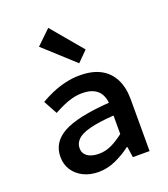

<svg xmlns="http://www.w3.org/2000/svg" viewBox="-146 -900 891 1016"><g transform="rotate(-20 300.0 -392.0)"><path d="M235 12Q187 12 150 -6.5Q113 -25 92 -57Q71 -89 71 -132Q71 -214 149.5 -257.5Q228 -301 410 -314Q408 -341 395.5 -363Q383 -385 358 -397.5Q333 -410 293 -410Q265 -410 238 -403Q211 -396 184.5 -384Q158 -372 132 -358L90 -435Q120 -453 156 -468.5Q192 -484 232 -493.5Q272 -503 314 -503Q383 -503 429.5 -478.5Q476 -454 500.5 -406.5Q525 -359 525 -291V0H431L422 -61H419Q380 -31 332.5 -9.5Q285 12 235 12ZM270 -78Q307 -78 341.5 -94.5Q376 -111 410 -138V-242Q322 -236 272 -222.5Q222 -209 202 -188Q182 -167 182 -141Q182 -119 194 -105Q206 -91 225.5 -84.5Q245 -78 270 -78ZM334 -564 164 -719 244 -796 391 -621Z"/></g></svg>

Font: Source Code Pro SemiBold
Style: Regular
Weight: 600
Monospace: yes
Designer: Paul D. Hunt, Teo Tuominen
Foundry: Adobe Systems Incorporated
Version: Version 1.018;hotconv 1.0.116;makeotfexe 2.5.65601